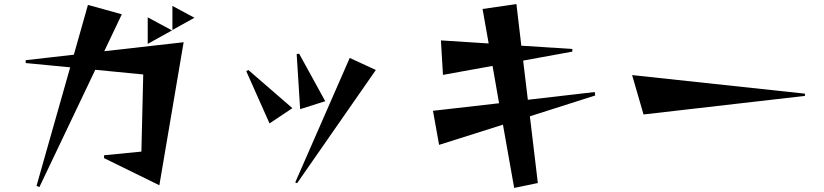

<svg xmlns="http://www.w3.org/2000/svg" viewBox="-20 -843 4040 941"><path d="M490 -68V-82L673 -100L682 -478L447 -501L173 74L159 68L324 -513L106 -534V-548L342 -575L411 -819L577 -773L491 -592L880 -636L761 65ZM825 -696V-814L933 -756ZM704 -628V-758L823 -694Z M1451 -308 1434 -578 1446 -580 1574 -347ZM1427 51 1694 -559 1822 -500 1436 55ZM1301 -238 1187 -494 1197 -500 1413 -313Z M2500 78 2445 -232 2132 -133 2102 -300 2426 -337 2394 -520 2151 -476 2141 -645 2375 -630 2345 -799 2511 -823 2535 -619 2785 -603V-590L2544 -546L2567 -354L2895 -392L2897 -375L2577 -273L2616 54Z M3134 -282 3078 -475 3925 -384V-373Z"/></svg>

Font: Reggae One
Style: Regular
Weight: 400
Designer: Fontworks Inc.
Foundry: Fontworks Inc.
Version: Version 1.100